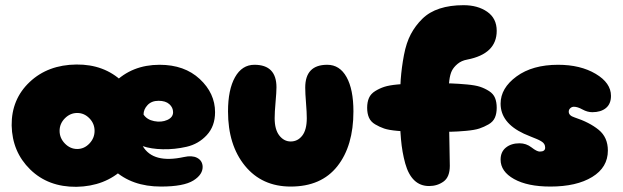

<svg xmlns="http://www.w3.org/2000/svg" viewBox="-20 -720 2403 741"><path d="M275 1Q385 -1 456.5 -69Q528 -137 526 -236Q523 -338 452.5 -405Q382 -472 275 -471Q165 -470 94.5 -403.5Q24 -337 25 -236Q27 -134 96.5 -66Q166 2 275 1ZM325 -166Q305 -145 278 -145Q251 -145 230.5 -166Q210 -187 210 -215Q210 -243 230.5 -263.5Q251 -284 278 -284Q305 -284 325 -263.5Q345 -243 345 -215Q345 -187 325 -166ZM601 0Q689 0 726.5 -23.5Q764 -47 762 -79Q760 -101 740.5 -111Q721 -121 690 -114Q571 -88 531 -156Q563 -145 608.5 -144Q654 -143 700 -153.5Q746 -164 778 -198.5Q810 -233 810 -287Q810 -360 751 -415Q692 -470 596 -470Q489 -470 419.5 -399.5Q350 -329 350 -229Q350 -128 419.5 -64Q489 0 601 0ZM534 -278Q534 -298 549.5 -314.5Q565 -331 592 -331Q619 -331 633.5 -318Q648 -305 648 -287Q648 -267 625.5 -257Q603 -247 575 -252.5Q547 -258 534 -278Z M1102 0Q1220 0 1282 -78.5Q1344 -157 1344 -290Q1344 -375 1317.5 -422.5Q1291 -470 1243 -470Q1158 -470 1158 -382Q1158 -360 1161 -323Q1164 -286 1164 -264Q1164 -219 1146.5 -196.5Q1129 -174 1102 -174Q1076 -174 1058 -197Q1040 -220 1040 -264Q1040 -287 1043.5 -326Q1047 -365 1047 -383Q1047 -470 962 -470Q914 -470 887 -422Q860 -374 860 -290Q860 -160 925.5 -80Q991 0 1102 0Z M1636 -2Q1668 -2 1692 -19.5Q1716 -37 1716 -80Q1716 -101 1714.5 -167.5Q1713 -234 1713 -281Q1713 -294 1712 -323.5Q1711 -353 1711 -369Q1711 -385 1714 -409Q1717 -433 1724 -447Q1731 -461 1746 -473.5Q1761 -486 1783 -490Q1897 -512 1897 -601Q1897 -649 1860.5 -674.5Q1824 -700 1769 -700Q1717 -700 1677 -687Q1637 -674 1610 -647.5Q1583 -621 1565.5 -588Q1548 -555 1539 -507.5Q1530 -460 1526.5 -413Q1523 -366 1523 -304Q1523 -234 1527.5 -183Q1532 -132 1544 -89Q1556 -46 1579 -24Q1602 -2 1636 -2ZM1647 -211Q1693 -211 1719 -211.5Q1745 -212 1778.5 -215Q1812 -218 1830 -224Q1848 -230 1865.5 -240Q1883 -250 1890 -266Q1897 -282 1897 -304Q1897 -326 1890.5 -342Q1884 -358 1867.5 -368.5Q1851 -379 1833 -385Q1815 -391 1782.5 -394Q1750 -397 1722 -398Q1694 -399 1647 -399Q1602 -399 1574.5 -398Q1547 -397 1514.5 -394Q1482 -391 1463.5 -385Q1445 -379 1428 -368.5Q1411 -358 1404 -342Q1397 -326 1397 -304Q1397 -282 1404 -266Q1411 -250 1428 -240Q1445 -230 1462.5 -224Q1480 -218 1513.5 -215Q1547 -212 1573.5 -211.5Q1600 -211 1647 -211Z M2104 0Q2205 0 2265.5 -37Q2326 -74 2326 -139Q2326 -190 2290.5 -219Q2255 -248 2197 -267Q2175 -274 2175 -289Q2175 -297 2181 -302.5Q2187 -308 2195 -308Q2209 -308 2228 -297.5Q2247 -287 2266 -287Q2299 -287 2318.5 -303Q2338 -319 2338 -350Q2338 -400 2279 -435Q2220 -470 2134 -470Q2035 -470 1973.5 -425Q1912 -380 1912 -320Q1912 -246 2002 -204Q2013 -199 2028 -193Q2043 -187 2051.5 -183.5Q2060 -180 2068.5 -175Q2077 -170 2080.5 -164Q2084 -158 2084 -150Q2084 -135 2063 -135Q2052 -135 2031.5 -151Q2011 -167 1985 -167Q1953 -167 1932.5 -150.5Q1912 -134 1912 -104Q1912 -58 1964 -29Q2016 0 2104 0Z"/></svg>

Font: Cherry Bomb
Style: Regular
Weight: 400
Designer: satsuyako
Foundry: satsuyako
Version: Version 4.0